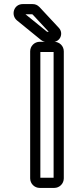

<svg xmlns="http://www.w3.org/2000/svg" viewBox="-20 -897 351 942"><path d="M178 -25V-642H243V-25ZM293 -22V-645C293 -671 272 -692 246 -692H175C149 -692 128 -671 128 -645V-22C128 4 149 25 175 25H246C272 25 293 4 293 -22ZM212 -741C211 -741 210 -742 210 -742L105 -827H137C138 -827 140 -826 140 -826L219 -741ZM210 -691H239C276 -691 293 -734 269 -760L174 -862C163 -873 153 -877 139 -877H92C47 -877 32 -823 63 -797L181 -701C189 -695 198 -691 210 -691Z"/></svg>

Font: DIN Rundschrift
Style: BreitKont
Weight: 400
Width: 7
Version: Version 1.027